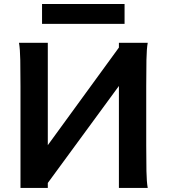

<svg xmlns="http://www.w3.org/2000/svg" viewBox="-20 -923 831 943"><path d="M564 -689.5 646.5 -613.3 214.8 -24.4 132.3 -96.7ZM214.8 -712.9V0H80.6V-500.5Q80.6 -572.8 79.6 -628.2Q78.6 -683.6 73.2 -712.9ZM705.6 0H564V-712.9H705.6Q700.2 -683.6 699.2 -628.2Q698.2 -572.8 698.2 -500.5V-210Q698.2 -137.7 699.2 -83.5Q700.2 -29.3 705.6 0ZM186.5 -805.7V-903.3H591.8V-805.7Z"/></svg>

Font: Andika
Style: Bold
Weight: 700
Designer: Victor Gaultney, Annie Olsen, Julie Remington, Don Collingsworth, Eric Hays, Becca Hirsbrunner
Foundry: SIL International
Version: Version 6.101